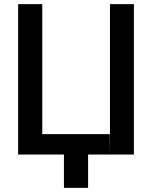

<svg xmlns="http://www.w3.org/2000/svg" viewBox="-20 -742 730 922"><path d="M403 160V0H508L507 -98H183V-722H67V0H287V160ZM508 -722V0H623V-722Z"/></svg>

Font: Perun Medium
Style: Regular
Weight: 500
Foundry: Copyright (c) Stefan Peev, Context Ltd, 2016
Version: Version 1.089